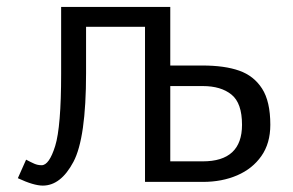

<svg xmlns="http://www.w3.org/2000/svg" viewBox="-20 -540 870 570"><path d="M107 11Q80 11 33 -11L57.5 -66Q71.5 -58.5 81.8 -54Q92 -49.5 103.5 -49.5Q126 -49.5 143.8 -106.5Q161.5 -163.5 161.5 -321V-519.5H485.5V-345.5H581Q647 -345.5 690.2 -330.2Q733.5 -315 758 -277Q782.5 -239 782.5 -169.5Q782.5 -114.5 756 -76.8Q729.5 -39 684.2 -19.5Q639 0 582.5 0H410.5V-460.5H235.5V-323Q235.5 -130 198 -59.5Q160.5 11 107 11ZM582 -61Q698.5 -61 698.5 -169.5Q698.5 -234 667.2 -259.2Q636 -284.5 582 -284.5H485.5V-61Z"/></svg>

Font: Acari Sans
Style: Regular
Weight: 400
Designer: Alfredo Marco Pradil and Stefan Peev (font) & Cristiano Sobral (main changes)
Foundry: Alfredo Marco Pradil and Stefan Peev (font) & Cristiano Sobral (main changes)
Version: Version 1.063; ttfautohint (v1.8.3)